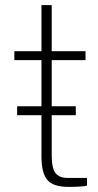

<svg xmlns="http://www.w3.org/2000/svg" viewBox="-20 -730 382 750"><path d="M320 -35V-5Q303 0 247 0Q188 0 165 -27Q142 -54 142 -119V-280H47V-315H142V-495H36V-530H142V-710H182V-530H314V-495H182V-315H276V-280H182V-124Q182 -72 197 -53.5Q212 -35 244 -35Z"/></svg>

Font: Morrison Thin
Style: Regular
Weight: 100
Designer: Pablo Impallari, Rodrigo Fuenzalida (Modified by Dan O. Williams)
Version: Version 0.03;June 6, 2019;FontCreator 11.5.0.2425 64-bit; tt